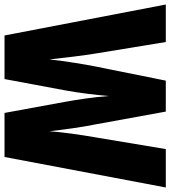

<svg xmlns="http://www.w3.org/2000/svg" viewBox="28 -782 754 850"><g transform="rotate(90 405.0 -357.0)"><path d="M810 -714H640L588 -402C576 -334 565 -254 561 -199C554 -263 542 -349 531 -401L474 -714H337L274 -401C265 -356 251 -271 243 -199C236 -267 225 -354 217 -403L166 -714H0L137 0H330L380 -268C391 -327 401 -408 405 -462C410 -396 420 -328 431 -267L480 0H675Z"/></g></svg>

Font: Noto Sans Oriya ExtCond Blk
Style: Regular
Weight: 900
Width: 2
Designer: Amélie Bonet and Sol Matas
Foundry: Google LLC
Version: Version 2.006